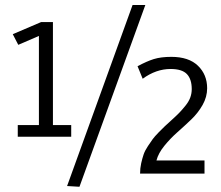

<svg xmlns="http://www.w3.org/2000/svg" viewBox="-20 -670 863 749"><path d="M546.9 -650.4 290 58.6 241.7 55.7 497.1 -650.4ZM788.1 -325.7Q788.1 -292 770.3 -260.5Q752.4 -229 725.8 -203.6Q699.2 -178.2 671.9 -154.1Q644.5 -129.9 621.1 -101.1Q597.7 -72.3 590.3 -43.9H777.8V7.3H526.4Q526.4 -13.7 530.8 -33.2Q535.2 -52.7 540.3 -67.6Q545.4 -82.5 557.1 -100.1Q568.8 -117.7 575.7 -127.2Q582.5 -136.7 599.4 -154.1Q616.2 -171.4 623 -177.5Q629.9 -183.6 648.9 -201.2Q668.9 -219.2 680.2 -231Q691.4 -242.7 704.1 -258.5Q716.8 -274.4 722.4 -290Q728 -305.7 728 -322.3Q728 -361.3 709 -381.1Q689.9 -400.9 645.5 -400.9Q588.9 -400.9 536.6 -362.8L516.6 -411.6Q551.8 -430.7 579.8 -439.5Q607.9 -448.2 648.4 -448.2Q716.3 -448.2 752.2 -413.6Q788.1 -378.9 788.1 -325.7ZM186.5 -182.1H257.8V-136.7H49.3V-182.1H131.8V-529.8L51.3 -495.1L29.8 -536.6L140.6 -584H186.5Z"/></svg>

Font: Anaheim
Style: Regular
Weight: 400
Designer: vernon adams
Foundry: vernon adams
Version: Version 1.002; ttfautohint (v0.93.5-3d13) -l 8 -r 50 -G 200 